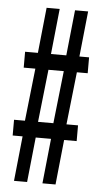

<svg xmlns="http://www.w3.org/2000/svg" viewBox="-52 -734 406 767"><g transform="rotate(5 151.5 -350.0)"><path d="M33.2 -453.9V-517.6H84.5L103.5 -700H156L137 -517.6H198.4L217.5 -700H270L251 -517.6H289.8V-453.9H246.4L223.1 -243.1H269.5V-180H219.2L200.5 0H148L166.7 -180H105.3L86.5 0H34L52.7 -180H12.9V-243.1H56.6L79.9 -453.9ZM132.4 -453.9 109.1 -243.1H170.6L193.9 -453.9Z"/></g></svg>

Font: Georama ExtraCondensed Thin
Style: Regular
Weight: 100
Width: 2
Designer: Jean-Baptiste Levee
Foundry: Production Type
Version: Version 1.001